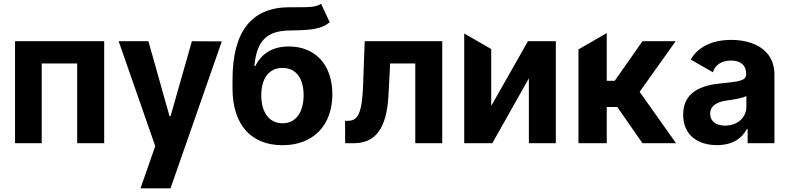

<svg xmlns="http://www.w3.org/2000/svg" viewBox="-20 -766 4220 1027"><path d="M60.4 -545.5V0H203.1V-426.5H392.8V0H537.3V-545.5Z M892 241.5 1166.5 -544.7 1006.4 -545.5 892.4 -144.9H886.7L773.8 -545.5H614.7L810.4 15.6L731.5 241.5Z M1491.1 10.7C1655.9 10.7 1757.8 -95.5 1757.8 -262.1C1757.8 -421.9 1664.4 -517.4 1525.2 -517.4C1437.5 -517.4 1378.6 -479.4 1345.9 -412.6H1340.6C1353.3 -546.5 1404.5 -601.6 1530.9 -603C1642.8 -604.8 1697.1 -608.7 1743.6 -647L1697.4 -745.7C1670.8 -726.9 1628.2 -727.3 1570 -727.3C1556.1 -727.3 1541.5 -727.6 1525.9 -727.3C1327.4 -725.5 1223.7 -601.2 1223.7 -338.4V-293.7C1223.7 -95.5 1326 10.7 1491.1 10.7ZM1491.1 -402.7C1561.1 -402.7 1604 -350.1 1604 -257.1C1604 -163.7 1561.1 -106.5 1491.8 -106.5C1420.5 -106.5 1377.5 -164.1 1377.5 -257.1C1378.2 -350.1 1420.8 -402.7 1491.1 -402.7Z M1825.6 -120 1826.3 0H1871.8C1987.6 0 2049 -76.7 2058.2 -259.9L2066.8 -426.5H2201.3V0H2345.5V-545.5H1930.8L1921.9 -304C1916.5 -165.8 1895.2 -120 1843.7 -120Z M2613.3 0 2808.9 -346.9V0H2953.1V-545.5H2804L2607.6 -199.6V-503.6L2463.1 -587V0Z M3074.2 -501.8V0H3225.5V-193.5H3282L3416.5 0H3596.2L3401.3 -274.9L3594.1 -545.5H3416.5L3268.1 -333.8H3225.5V-589.1Z M3634.2 -152.3C3634.2 -44.4 3711.3 10.3 3815.3 10.3C3896 10.3 3948.2 -24.9 3974.8 -75.6H3979V0H4122.5V-367.9C4122.5 -497.9 4012.4 -552.6 3891 -552.6C3787.3 -552.6 3712 -513.5 3674.7 -447.4L3793.3 -379.3C3803.6 -415.5 3835.9 -442.1 3890.3 -442.1C3941.8 -442.1 3971.2 -416.2 3971.2 -371.4V-369.3C3971.2 -334.2 3933.9 -329.5 3839.1 -320.3C3731.2 -310.4 3634.2 -274.1 3634.2 -152.3ZM3867.2 -228.3C3900.2 -233 3954.2 -240.8 3972.3 -252.8V-195C3972.3 -137.8 3925.1 -94.1 3858.7 -94.1C3812.1 -94.1 3778.8 -115.8 3778.8 -157.3C3778.8 -199.9 3813.9 -220.9 3867.2 -228.3Z"/></svg>

Font: Inter-Hewn
Style: Bold
Weight: 700
Designer: Rasmus Andersson
Foundry: rsms
Version: Version 3.012;git-f93a4a705